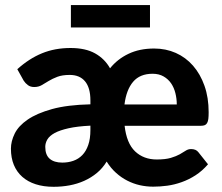

<svg xmlns="http://www.w3.org/2000/svg" viewBox="-20 -710 852 738"><path d="M327.5 -227Q277 -224.5 243.5 -217Q210 -209.5 190.2 -198.8Q170.5 -188 162.2 -174.2Q154 -160.5 154 -145.5Q154 -114.5 171 -99.8Q188 -85 219.5 -85Q242.5 -85 262.2 -92Q282 -99 296.5 -114Q311 -129 319.2 -152.8Q327.5 -176.5 327.5 -210.5ZM659.5 -308.5Q659.5 -330.5 654.2 -351.8Q649 -373 637.8 -389.5Q626.5 -406 608.8 -416.2Q591 -426.5 566.5 -426.5Q518 -426.5 491.8 -395.8Q465.5 -365 458.5 -308.5ZM459 -226.5Q466.5 -159.5 499.2 -128.2Q532 -97 582.5 -97Q616 -97 636.8 -103.2Q657.5 -109.5 671 -117Q684.5 -124.5 693.8 -130.8Q703 -137 714.5 -137Q733.5 -137 742.5 -125L779.5 -78.5Q757.5 -53 731.5 -36.2Q705.5 -19.5 678 -9.8Q650.5 0 622.8 3.8Q595 7.5 569 7.5Q542.5 7.5 517.2 1.8Q492 -4 469 -15.8Q446 -27.5 425.8 -45.8Q405.5 -64 390 -89Q374.5 -63.5 352.5 -45.2Q330.5 -27 303.8 -15Q277 -3 247.2 2.5Q217.5 8 186 8Q147.5 8 117.2 -1.8Q87 -11.5 65.8 -30.2Q44.5 -49 33.2 -76.2Q22 -103.5 22 -138.5Q22 -167 36.5 -196.5Q51 -226 86.2 -250.2Q121.5 -274.5 180.2 -290.8Q239 -307 327.5 -309V-324Q327.5 -372.5 307 -397.2Q286.5 -422 248 -422Q219.5 -422 200.5 -414.8Q181.5 -407.5 167.2 -398.8Q153 -390 140.5 -382.8Q128 -375.5 111.5 -375.5Q97 -375.5 87.2 -382.8Q77.5 -390 71 -400L46.5 -444Q92 -485 141.5 -505.2Q191 -525.5 251 -525.5Q308.5 -525.5 345.5 -504.8Q382.5 -484 403 -447.5Q431.5 -483 474 -503.2Q516.5 -523.5 572.5 -523.5Q617.5 -523.5 655.8 -506.5Q694 -489.5 722 -457.5Q750 -425.5 766 -380.2Q782 -335 782 -278.5Q782 -263 780.8 -253Q779.5 -243 776 -237Q772.5 -231 766.8 -228.8Q761 -226.5 751.5 -226.5ZM252.5 -690.5H556.5V-604.5H252.5Z"/></svg>

Font: Lato 2
Style: Regular
Weight: 800
Designer: Lukasz Dziedzic with Adam Twardoch and Botio Nikoltchev
Foundry: tyPoland Lukasz Dziedzic
Version: Version 2.015; 2015-08-06; http://www.latofonts.com/